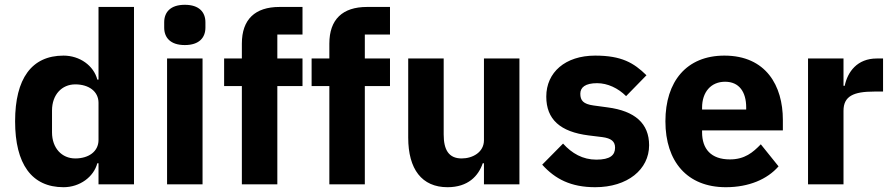

<svg xmlns="http://www.w3.org/2000/svg" viewBox="-20 -769 3726 801"><path d="M391 0H539V-740H391V-437H386C371 -495 313 -537 245 -537C112 -537 43 -441 43 -263C43 -85 112 12 245 12C313 12 371 -31 386 -88H391ZM294 -108C238 -108 197 -151 197 -217V-308C197 -374 238 -417 294 -417C350 -417 391 -388 391 -340V-185C391 -137 350 -108 294 -108Z M751 -581C811 -581 837 -612 837 -654V-676C837 -718 811 -749 751 -749C691 -749 665 -718 665 -676V-654C665 -612 691 -581 751 -581ZM677 0H825V-525H677Z M989 0H1137V-410H1242V-525H1137V-625H1242V-740H1146C1044 -740 989 -688 989 -587V-525H915V-410H989Z M1354 0H1502V-410H1607V-525H1502V-625H1607V-740H1511C1409 -740 1354 -688 1354 -587V-525H1280V-410H1354Z M1999 0H2147V-525H1999V-184C1999 -134 1952 -108 1906 -108C1852 -108 1831 -144 1831 -208V-525H1683V-195C1683 -63 1740 12 1847 12C1933 12 1976 -35 1994 -88H1999Z M2463 12C2598 12 2688 -62 2688 -163C2688 -254 2629 -306 2515 -321L2456 -329C2413 -335 2401 -350 2401 -378C2401 -404 2421 -422 2471 -422C2515 -422 2559 -401 2592 -368L2677 -455C2624 -507 2573 -537 2463 -537C2338 -537 2259 -467 2259 -366C2259 -271 2317 -219 2436 -204L2493 -197C2530 -192 2546 -179 2546 -153C2546 -122 2526 -103 2468 -103C2411 -103 2366 -129 2329 -170L2242 -82C2296 -22 2362 12 2463 12Z M3008 12C3104 12 3181 -21 3228 -75L3154 -167C3121 -133 3087 -104 3025 -104C2946 -104 2909 -148 2909 -217V-225H3246V-269C3246 -411 3176 -537 3002 -537C2844 -537 2756 -429 2756 -263C2756 -95 2847 12 3008 12ZM3005 -428C3064 -428 3093 -385 3093 -321V-312H2909V-320C2909 -385 2946 -428 3005 -428Z M3499 0V-307C3499 -368 3541 -387 3627 -387H3664V-525H3638C3556 -525 3516 -469 3504 -411H3499V-525H3351V0Z"/></svg>

Font: IBM Plex Devanagari
Style: Bold
Weight: 700
Designer: Mike Abbink, Paul van der Laan, Pieter van Rosmalen, Erin McLaughlin
Foundry: Bold Monday
Version: Version 1.0